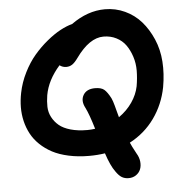

<svg xmlns="http://www.w3.org/2000/svg" viewBox="-57 -764 898 955"><g transform="rotate(-5 392.0 -286.5)"><path d="M360.8 9.8Q305.7 9.8 258.8 -0.5Q211.9 -10.7 177.7 -28.8Q143.6 -46.9 117.2 -72.3Q90.8 -97.7 75 -127.4Q59.1 -157.2 51 -191.2Q43 -225.1 43.2 -260.5Q43.5 -295.9 50.8 -332Q61 -383.3 85.2 -431.6Q109.4 -480 139.9 -515.6Q170.4 -551.3 205.8 -580.3Q241.2 -609.4 273.4 -626.7Q305.7 -644 333 -650.9Q415 -710 502 -710Q554.7 -710 601.6 -688.2Q648.4 -666.5 681.9 -628.4Q715.3 -590.3 737.8 -538.3Q760.3 -486.3 764.4 -425.8Q768.6 -365.2 756.8 -298.8Q740.2 -213.4 691.9 -145.8Q643.6 -78.1 567.9 -38.1Q573.2 -24.4 596.2 18.1Q608.9 38.6 611.1 60.3Q613.3 82 606.4 98.9Q599.6 115.7 583.7 126.5Q567.9 137.2 546.9 137.2Q527.8 137.2 513.2 128.7Q498.5 120.1 482.9 97.2Q460.9 67.4 439.9 3.9Q402.3 9.8 360.8 9.8ZM179.2 -309.1Q174.3 -278.8 175 -251.2Q175.8 -223.6 188.5 -199.5Q201.2 -175.3 222.4 -157.5Q243.7 -139.6 279.5 -129.4Q315.4 -119.1 362.8 -119.1Q381.8 -119.1 401.9 -122.1Q379.4 -197.3 362.8 -230Q343.3 -266.6 359.9 -294.9Q376.5 -323.2 418.9 -323.2Q449.7 -323.2 464.6 -310.5Q479.5 -297.9 496.1 -266.1Q499 -260.3 502.7 -249.3Q506.3 -238.3 509 -228.3Q511.7 -218.3 516.6 -199.7Q521.5 -181.2 524.9 -168.9Q565.4 -197.3 591.6 -235.4Q617.7 -273.4 626 -314.9Q632.8 -354.5 633.1 -391.8Q633.3 -429.2 622.3 -462.6Q611.3 -496.1 593.5 -521Q575.7 -545.9 546.9 -560.5Q518.1 -575.2 482.9 -575.2Q412.6 -575.2 345.2 -481Q329.1 -458.5 315.9 -449.7Q302.7 -440.9 286.1 -440.9Q267.6 -440.9 252.9 -452.1Q192.4 -383.8 179.2 -309.1Z"/></g></svg>

Font: Shantell Sans Irregular
Style: Italic
Weight: 600
Italic angle: -11.31°
Designer: Stephen Nixon, Anya Danilova, Shantell Martin
Foundry: Arrow Type
Version: Version 1.006;[9816181b4]